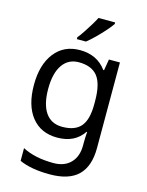

<svg xmlns="http://www.w3.org/2000/svg" viewBox="-144 -853 903 1180"><g transform="rotate(15 307.5 -263.0)"><path d="M275 -546Q328 -546 370.5 -526Q413 -506 443 -465H448L460 -536H530V9Q530 124 471.5 182Q413 240 290 240Q172 240 97 206V125Q176 167 295 167Q364 167 403.5 126.5Q443 86 443 16V-5Q443 -17 444 -39.5Q445 -62 446 -71H442Q388 10 276 10Q172 10 113.5 -63Q55 -136 55 -267Q55 -395 113.5 -470.5Q172 -546 275 -546ZM287 -472Q220 -472 183 -418.5Q146 -365 146 -266Q146 -167 182.5 -114.5Q219 -62 289 -62Q370 -62 407 -105.5Q444 -149 444 -246V-267Q444 -377 406 -424.5Q368 -472 287 -472ZM438 -766V-756Q426 -738 401 -709.5Q376 -681 347 -652.5Q318 -624 295 -606H237V-618Q252 -636 269.5 -662.5Q287 -689 304 -716.5Q321 -744 332 -766Z"/></g></svg>

Font: Noto IKEA Arabic
Style: Regular
Weight: 400
Designer: Monotype Design Team
Foundry: Monotype Imaging Inc.
Version: Version 1.200